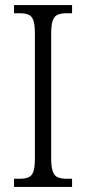

<svg xmlns="http://www.w3.org/2000/svg" viewBox="-20 -734 338 754"><path d="M35 0V-32H57Q78 -32 91.5 -37.5Q105 -43 111 -59.5Q117 -76 117 -110V-603Q117 -638 111 -654.5Q105 -671 91.5 -676.5Q78 -682 57 -682H35V-714H263V-682H242Q220 -682 207 -676.5Q194 -671 187.5 -654.5Q181 -638 181 -603V-110Q181 -77 187.5 -60Q194 -43 207.5 -37.5Q221 -32 242 -32H263V0Z"/></svg>

Font: Noto Serif Khmer Condensed Light
Style: Regular
Weight: 300
Width: 3
Designer: Danh Hong and the Monotype Design Team
Foundry: Monotype Imaging Inc.
Version: Version 2.004